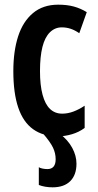

<svg xmlns="http://www.w3.org/2000/svg" viewBox="-20 -573 419 821"><path d="M218 108Q218 82 206.5 58Q195 34 164 -2H235Q271 26 289 59.5Q307 93 307 127Q307 175 280.5 201.5Q254 228 205 228Q189 228 174 225.5Q159 223 146 218V142Q152 146 162.5 148Q173 150 183 150Q200 150 209 139.5Q218 129 218 108ZM227 10Q164 10 121.5 -20.5Q79 -51 58 -113Q37 -175 37 -269Q37 -354 57.5 -417.5Q78 -481 121 -517Q164 -553 229 -553Q267 -553 296 -545Q325 -537 351 -521L319 -431Q300 -444 282 -450Q264 -456 244 -456Q215 -456 193.5 -435Q172 -414 161.5 -372.5Q151 -331 151 -269Q151 -209 162 -168Q173 -127 194 -107Q215 -87 246 -87Q270 -87 294 -96Q318 -105 342 -121V-26Q318 -8 287.5 1Q257 10 227 10Z"/></svg>

Font: Noto Sans Display ExtraCondensed SemiBold
Style: Regular
Weight: 600
Width: 2
Designer: Monotype Design Team
Foundry: Monotype Imaging Inc.
Version: Version 2.003